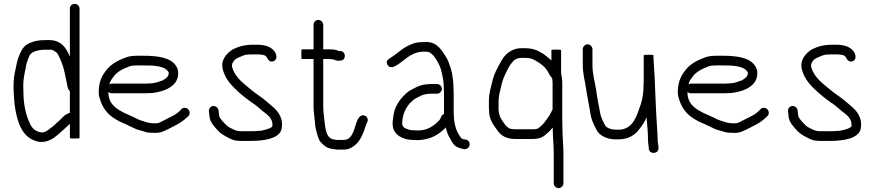

<svg xmlns="http://www.w3.org/2000/svg" viewBox="-20 -716 4519 992"><path d="M391 -103 341 -75V-6C341 0.4 391 1.5 391 -3ZM391 -6V-671C391 -685.3 379.7 -696 365.5 -696C351.3 -696 341 -685.3 341 -671V-423C323.3 -467.3 296.3 -509 234 -509H217C175.3 -509 146.2 -502.3 119 -486C96.2 -471.7 85.2 -445.1 75.5 -420C68.4 -401.8 65.4 -383 61 -361C54.1 -335.5 50 -302.5 50 -272C50 -240.4 52.9 -209.4 55 -179C66 -96.3 88.8 -14.7 158 10C196.3 26.4 233.1 13.6 260 -5C289.1 -26.8 314.5 -52.8 341 -76V-3C341 1.3 391 0.7 391 -6ZM341 -245V-133C318 -126.4 304.1 -111.7 290 -96L272 -80C260.5 -68.5 244.4 -55.3 231 -46C220.1 -38.7 207.9 -29.4 192 -32C164.7 -35.9 144.1 -54.2 135 -77C113.2 -120.6 101 -177.9 101 -243C100.3 -253 100 -262.7 100 -272C100 -309.6 107.8 -341 114 -372C116.2 -389.9 123.6 -403.8 128 -419L135 -433C150.5 -451.6 172.4 -455.7 202 -459H247C253.2 -457.4 269.2 -447.8 272 -445C281.7 -435.3 285.4 -422.1 292 -409C296.2 -400.5 298.1 -392 302 -383L306 -371C312.5 -351.6 316.3 -328.2 321 -307C326.6 -287.6 326.4 -256.7 341 -245Z M545 -280 549 -292C550.3 -296.7 554.3 -303.3 561 -312C574.4 -332.9 587.7 -343.4 608 -355L626 -364C634 -366.7 641.3 -369.7 648 -373C660 -377.5 676.5 -378 693 -378H721C772.2 -378 837.3 -376.7 852 -340C852 -316.8 832.5 -308.1 819 -300L807 -296C791.4 -290.2 773.9 -285 753 -285C745.7 -284.3 738.3 -284 731 -284H558C554 -284 549.7 -282.7 545 -280ZM934.5 -159C927.5 -159 921.7 -156.7 917 -152L910 -144C897.1 -131.1 879.8 -119.9 862 -112L823 -92C812.5 -86.8 803.4 -80.8 791 -79H770C755.1 -80.2 750.5 -80.7 739 -84L723 -89C714 -91.3 701.7 -95.9 694 -99C638.8 -130.6 540 -148.7 540 -237V-241C545.3 -236.3 551.3 -234 558 -234H731C739 -234 747.3 -234.3 756 -235C765.3 -235 774.3 -236 783 -238C824.5 -244.9 865 -260.6 886 -290C903.5 -313.8 906.9 -352.9 889 -376C861.7 -419 794 -428 721 -428H693C669.5 -428 647.3 -426.4 630 -419C582 -401.5 546.5 -380.8 520 -341C500 -311.7 490 -282.9 490 -236C490 -228 492 -217.7 496 -205C510.8 -154.7 539.5 -121.1 581 -98C602.2 -83.8 622.3 -79.2 647 -66C672 -54.9 682.6 -46.9 709 -41L726 -36C739.7 -31.4 748.5 -30 767 -30C777 -29.3 786.3 -29.3 795 -30C814.8 -31.2 830.3 -40.5 845 -47L884 -67C906.4 -78.2 928.1 -92.1 945 -109L953 -116C957.7 -120.7 960 -126.5 960 -133.5C960 -147.4 948.4 -159 934.5 -159Z M1278 -38H1224C1198 -38 1178.7 -51.2 1161 -60C1147 -69.3 1138.6 -81.4 1127 -93C1121.5 -100 1112 -111.2 1112 -120C1111 -129.6 1110.1 -138 1109 -147C1105.3 -167.4 1077.4 -177.5 1064 -158.5C1054.9 -145.7 1062 -132.2 1062 -116C1064.5 -83.7 1090.7 -58.1 1109 -38C1125.6 -21.4 1143.1 -13.1 1166 -1C1186.5 9.3 1200.4 12 1224 12H1278C1340.4 12 1430.9 1.7 1436 -57C1439 -79.2 1436 -96.6 1429 -113C1413.2 -150.9 1380.6 -170.6 1352 -196C1329.9 -215.7 1302.4 -231.2 1279 -251C1240.6 -283.9 1196.3 -312.7 1180 -367C1174.4 -386.5 1186.4 -400.4 1195 -409C1207.8 -418.1 1223.6 -423.2 1239 -430C1250.3 -434.5 1272 -435 1288 -435H1307C1324.5 -435 1353.4 -433.8 1358 -420C1364.2 -407.5 1376.9 -390.4 1396 -401C1411.7 -409.7 1410.5 -428 1403 -443C1386.9 -472.9 1353 -485 1307 -485H1288C1244.4 -485 1212 -475.5 1183 -461C1151.8 -441.5 1116.8 -405.8 1132 -354C1138.3 -330.4 1150.1 -309.6 1164 -291C1194.9 -252.4 1235.4 -219 1276 -190C1299 -175.2 1316.8 -160.1 1336 -143C1359.5 -124.7 1392.2 -105 1387 -63C1387 -62.3 1386.3 -61.3 1385 -60C1374.8 -53.6 1367.2 -50.1 1355 -47C1343 -44.6 1333.2 -40 1319 -40C1306.3 -38.7 1291.7 -38 1278 -38Z M1600 -588V-461H1540C1537.3 -461 1536.3 -452.7 1537 -436C1536.3 -419.3 1537.3 -411 1540 -411H1600V-167C1600 -139.8 1604.8 -110.7 1607 -86L1609 -64C1612.9 -40.8 1620.9 -12.3 1629 6C1634.9 20.3 1654.9 36.3 1668 45C1684.3 52.4 1700.1 54.4 1721 57H1755C1765 57 1774 55.7 1782 53C1815.8 39.5 1837.9 13.9 1852 -19C1862.1 -39.3 1867.2 -64.4 1877 -84C1884.6 -97.6 1877.2 -112.4 1867 -117.5C1847.6 -127.2 1835.6 -111.6 1829 -100C1810.4 -66.5 1808.7 7 1755 7H1722C1718.7 6.3 1715.3 6 1712 6C1706.7 4.7 1702 3.7 1698 3C1696 3 1694.3 2.3 1693 1C1670.3 -8.1 1662.1 -41.7 1659 -70C1655.8 -101.9 1650 -131.9 1650 -167V-411H1679C1684.4 -411 1701 -409.7 1706 -408C1717.4 -401.9 1726.6 -401.2 1739 -403C1771 -403 1768.1 -455.2 1736 -452H1729C1721 -460 1693.7 -461 1679 -461H1650V-588C1650 -601.5 1638.1 -613 1624.5 -613C1610.9 -613 1600 -601.5 1600 -588Z M2238 -282H2211C2180 -282 2154 -277 2134 -267C2116.7 -257.4 2095.9 -249.9 2081 -236C2052.6 -210.1 2031.4 -184.1 2018 -144C2014 -129 2006.2 -86.2 2009 -68C2012.5 -19.2 2061.8 7 2114 7C2123.3 7.7 2133 8 2143 8C2206.6 4 2246.3 -20.3 2280 -54C2281.3 -55.3 2282.3 -56.7 2283 -58C2288.5 -35.9 2294.8 -15.7 2306 0L2313 14C2317 20.7 2321.7 27 2327 33C2339.9 45.9 2358.9 51.5 2380 55C2386.7 55 2392.7 52.8 2398 48.5C2414.3 35.3 2406.4 5 2384 5L2377 4C2373.2 4 2365.8 -0.2 2363 -2C2358.1 -8.5 2352.2 -18.7 2348 -25C2332 -51.6 2324 -94.5 2324 -136V-233C2324 -241.7 2323.7 -251 2323 -261C2323 -290.5 2319.4 -315.6 2315 -340L2309 -362C2303.4 -378.8 2296.4 -401.7 2288 -416C2263.9 -452.1 2242.2 -499 2182 -499C2173.3 -499 2164.7 -498.7 2156 -498C2125.1 -498 2100 -485.8 2079.5 -475C2055.5 -462.4 2032.6 -440.4 2011 -426C1997.4 -415.1 1967.7 -406.8 1982 -381C1990.9 -365 2008.9 -366.9 2023 -375C2068.9 -400.5 2095.1 -442.5 2160 -449H2182C2196.2 -449 2202.7 -443.6 2211 -437L2221 -427C2237.5 -405 2253.2 -379.1 2260.5 -348.5C2266.7 -322.3 2273 -295.7 2273 -261C2273.7 -251 2274 -241.7 2274 -233V-127C2267.3 -124.3 2262.7 -120 2260 -114L2255 -103C2253 -98.3 2249.7 -94 2245 -90C2221.1 -66.1 2188.7 -42 2142 -42C2133.3 -42 2124.7 -42.3 2116 -43C2109.3 -43 2103 -43.7 2097 -45C2078.7 -50.5 2061.9 -54.3 2058 -74C2058 -123.5 2074.9 -154.7 2096 -181C2102 -187 2108.3 -193 2115 -199C2126.5 -209 2144.7 -215.7 2158 -223C2170 -229 2192.2 -232 2211 -232H2238C2251.2 -232 2263 -243.8 2263 -257C2263 -270.2 2251.2 -282 2238 -282Z M2829 -457V-404L2879 -351V-456C2879 -460.3 2829 -461.4 2829 -457ZM2832 -313 2834 -303C2834.7 -298.3 2835 -293.3 2835 -288V-151L2822 -125C2803.8 -97.7 2785.9 -68.3 2757 -51C2750.1 -48.7 2739.6 -48 2730 -48H2643C2639.7 -48 2635 -48.3 2629 -49L2615 -51C2605.8 -55.6 2597.2 -61.7 2590 -71C2576.9 -90.7 2561.8 -107.2 2558 -134L2556 -146V-195C2556 -206.8 2558.7 -220.6 2560 -231L2564 -247C2568.8 -271 2574.5 -293.8 2583 -316L2595 -342C2604.3 -360.5 2611.5 -377.1 2625 -392C2636.5 -407.8 2651.3 -417 2676 -417H2695C2699.7 -417 2704 -416.7 2708 -416C2715.8 -416 2729.7 -412.2 2735 -409C2760 -396.5 2784.3 -381.5 2801 -360C2810.9 -348.5 2819.5 -326.5 2829 -316C2829.7 -314.7 2830.7 -313.7 2832 -313ZM2841 74V231C2841 244.2 2852.8 256 2866 256C2879.2 256 2891 244.2 2891 231V74C2891 34.1 2886 -6.9 2886 -49C2885.3 -64.3 2885 -79.7 2885 -95V-288C2885 -305.3 2881.9 -323.4 2879 -338V-457C2879 -461.2 2829 -460.5 2829 -456V-404C2812.3 -418 2792.1 -437 2772 -446L2758 -454C2748.8 -458.1 2724.1 -466 2711 -466C2705.7 -466.7 2700.3 -467 2695 -467H2676C2618.2 -467 2584.7 -431.5 2565 -392C2549.7 -365.2 2534.4 -336.5 2526 -305C2518.3 -268.9 2506 -238.1 2506 -196V-159C2506 -153 2506.3 -147.3 2507 -142C2507 -97 2530.3 -70.4 2550 -42C2569.3 -13.9 2597.6 2 2643 2H2730C2764 2 2782.6 -5.4 2801 -22L2819 -38C2824.3 -43.3 2829.3 -49.3 2834 -56C2834.7 -56 2835 -56.3 2835 -57C2835 -53.7 2835.3 -50.7 2836 -48C2836 -6.3 2841 34 2841 74Z M2991 -462V-383C2991 -330.5 3002.8 -298.9 3009 -251C3016.4 -206.4 3025.7 -158.7 3033 -115C3040.1 -86.6 3051.5 -66 3063 -43C3078.1 -15.2 3116.9 4 3159 4H3176C3227.8 4 3261.8 -18.9 3284 -50C3298.7 -68 3311.4 -87.1 3321 -111V-103C3324.7 -52.8 3328 -35.7 3328 7C3328 21.2 3330.2 31.6 3332 44V52C3335.2 84.4 3385.2 79.7 3382 48V40C3380.8 28.9 3378 20.5 3378 7C3378 -1 3377.7 -9.7 3377 -19C3372.2 -86.7 3367.6 -177.6 3365 -250C3365 -268 3363 -284.9 3363 -303C3361.7 -320.3 3360.7 -337.7 3360 -355C3359 -379.6 3356 -405 3356 -427V-430C3356 -432.7 3347.7 -433.7 3331 -433C3314.3 -433.7 3306 -432.7 3306 -430V-298C3306 -291.3 3305.7 -284 3305 -276C3305 -240.3 3300.3 -205.8 3291 -178C3270.5 -121.6 3252.9 -46 3176 -46H3160C3140 -46 3115.6 -54.2 3107 -67C3097.5 -86 3087.2 -103.3 3082 -126C3074.2 -167.4 3064.7 -214.3 3059 -258C3051.5 -303 3041 -333.7 3041 -383V-462C3041 -475.2 3029.2 -487 3016 -487C3002.8 -487 2991 -475.2 2991 -462Z M3537 -280 3541 -292C3542.3 -296.7 3546.3 -303.3 3553 -312C3566.4 -332.9 3579.7 -343.4 3600 -355L3618 -364C3626 -366.7 3633.3 -369.7 3640 -373C3652 -377.5 3668.5 -378 3685 -378H3713C3764.2 -378 3829.3 -376.7 3844 -340C3844 -316.8 3824.5 -308.1 3811 -300L3799 -296C3783.4 -290.2 3765.9 -285 3745 -285C3737.7 -284.3 3730.3 -284 3723 -284H3550C3546 -284 3541.7 -282.7 3537 -280ZM3926.5 -159C3919.5 -159 3913.7 -156.7 3909 -152L3902 -144C3889.1 -131.1 3871.8 -119.9 3854 -112L3815 -92C3804.5 -86.8 3795.4 -80.8 3783 -79H3762C3747.1 -80.2 3742.5 -80.7 3731 -84L3715 -89C3706 -91.3 3693.7 -95.9 3686 -99C3630.8 -130.6 3532 -148.7 3532 -237V-241C3537.3 -236.3 3543.3 -234 3550 -234H3723C3731 -234 3739.3 -234.3 3748 -235C3757.3 -235 3766.3 -236 3775 -238C3816.5 -244.9 3857 -260.6 3878 -290C3895.5 -313.8 3898.9 -352.9 3881 -376C3853.7 -419 3786 -428 3713 -428H3685C3661.5 -428 3639.3 -426.4 3622 -419C3574 -401.5 3538.5 -380.8 3512 -341C3492 -311.7 3482 -282.9 3482 -236C3482 -228 3484 -217.7 3488 -205C3502.8 -154.7 3531.5 -121.1 3573 -98C3594.2 -83.8 3614.3 -79.2 3639 -66C3664 -54.9 3674.6 -46.9 3701 -41L3718 -36C3731.7 -31.4 3740.5 -30 3759 -30C3769 -29.3 3778.3 -29.3 3787 -30C3806.8 -31.2 3822.3 -40.5 3837 -47L3876 -67C3898.4 -78.2 3920.1 -92.1 3937 -109L3945 -116C3949.7 -120.7 3952 -126.5 3952 -133.5C3952 -147.4 3940.4 -159 3926.5 -159Z M4270 -38H4216C4190 -38 4170.7 -51.2 4153 -60C4139 -69.3 4130.6 -81.4 4119 -93C4113.5 -100 4104 -111.2 4104 -120C4103 -129.6 4102.1 -138 4101 -147C4097.3 -167.4 4069.4 -177.5 4056 -158.5C4046.9 -145.7 4054 -132.2 4054 -116C4056.5 -83.7 4082.7 -58.1 4101 -38C4117.6 -21.4 4135.1 -13.1 4158 -1C4178.5 9.3 4192.4 12 4216 12H4270C4332.4 12 4422.9 1.7 4428 -57C4431 -79.2 4428 -96.6 4421 -113C4405.2 -150.9 4372.6 -170.6 4344 -196C4321.9 -215.7 4294.4 -231.2 4271 -251C4232.6 -283.9 4188.3 -312.7 4172 -367C4166.4 -386.5 4178.4 -400.4 4187 -409C4199.8 -418.1 4215.6 -423.2 4231 -430C4242.3 -434.5 4264 -435 4280 -435H4299C4316.5 -435 4345.4 -433.8 4350 -420C4356.2 -407.5 4368.9 -390.4 4388 -401C4403.7 -409.7 4402.5 -428 4395 -443C4378.9 -472.9 4345 -485 4299 -485H4280C4236.4 -485 4204 -475.5 4175 -461C4143.8 -441.5 4108.8 -405.8 4124 -354C4130.3 -330.4 4142.1 -309.6 4156 -291C4186.9 -252.4 4227.4 -219 4268 -190C4291 -175.2 4308.8 -160.1 4328 -143C4351.5 -124.7 4384.2 -105 4379 -63C4379 -62.3 4378.3 -61.3 4377 -60C4366.8 -53.6 4359.2 -50.1 4347 -47C4335 -44.6 4325.2 -40 4311 -40C4298.3 -38.7 4283.7 -38 4270 -38Z"/></svg>

Font: HoneyBee
Style: Book
Weight: 300
Foundry: Cannot Into Space Fonts
Version: Version 0.89